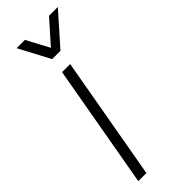

<svg xmlns="http://www.w3.org/2000/svg" viewBox="-242 -747 771 771"><g transform="rotate(-45 144.0 -361.5)"><path d="M22 0 115 -526H161L68 0ZM288 -723 171 -591H124L54 -723H101L163 -607H135L238 -723Z"/></g></svg>

Font: Archivo SemiCondensed Thin
Style: Italic
Weight: 250
Width: 4
Italic angle: -10°
Designer: Hector Gatti
Foundry: Omnibus-Type
Version: Version 2.001